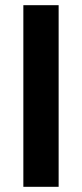

<svg xmlns="http://www.w3.org/2000/svg" viewBox="-20 -720 316 740"><path d="M70 -700H206V0H70Z"/></svg>

Font: Chakra Petch
Style: Bold
Weight: 700
Designer: Katatrad Aksorn Co.,Ltd.
Foundry: Cadson Demak Co.,Ltd.
Version: Version 1.000; ttfautohint (v1.6)